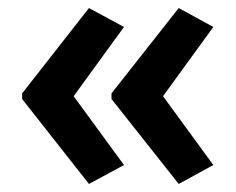

<svg xmlns="http://www.w3.org/2000/svg" viewBox="-20 -509 586 477"><path d="M35 -277 201 -489 288 -442 163 -270 288 -99 201 -52 35 -263ZM257 -277 424 -489 510 -442 385 -270 510 -99 424 -52 257 -263Z"/></svg>

Font: Noto Sans Lao UI SemCond SemBd
Style: Regular
Weight: 600
Width: 4
Designer: Monotype Design Team
Foundry: Monotype Imaging Inc.
Version: Version 2.000; ttfautohint (v1.8.4.7-5d5b)